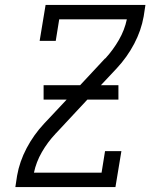

<svg xmlns="http://www.w3.org/2000/svg" viewBox="-20 -755 640 775"><path d="M328 -348 316 -358 281 -387 404 -519Q404 -519 404.5 -519Q405 -519 405 -519L406 -520Q437 -554 460 -594Q483 -634 492 -677H219L205 -590H140L164 -735H567L560 -689Q550 -632 521.5 -578Q493 -524 451 -479ZM42 0 49 -46Q59 -103 87.5 -157Q116 -211 158 -256L281 -387L328 -348L205 -216Q205 -216 204.5 -216Q204 -216 204 -216V-215Q172 -181 149 -141Q126 -101 117 -58H390L404 -145H470L446 0ZM156 -353V-411H458V-353Z"/></svg>

Font: Iosevka Curly Slab LtExObl
Style: Regular
Weight: 300
Width: 7
Italic angle: -9°
Monospace: yes
Designer: Belleve Invis
Foundry: Belleve Invis
Version: Version 11.1.0; ttfautohint (v1.8.3)